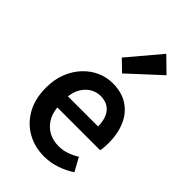

<svg xmlns="http://www.w3.org/2000/svg" viewBox="-271 -1005 1114 1114"><g transform="rotate(45 286.5 -447.5)"><path d="M320 14Q243 14 181 -21Q119 -56 82.5 -121Q46 -186 46 -277Q46 -345 67.5 -398.5Q89 -452 125.5 -490.5Q162 -529 207.5 -549Q253 -569 302 -569Q377 -569 428 -535.5Q479 -502 505 -442.5Q531 -383 531 -305Q531 -286 529.5 -269.5Q528 -253 525 -242H174Q179 -193 201 -159Q223 -125 257.5 -106.5Q292 -88 337 -88Q372 -88 403 -98.5Q434 -109 465 -128L510 -46Q471 -20 422 -3Q373 14 320 14ZM172 -331H419Q419 -394 390 -430.5Q361 -467 304 -467Q273 -467 245 -451.5Q217 -436 197.5 -406Q178 -376 172 -331ZM300 -647 234 -711 401 -909 490 -822Z"/></g></svg>

Font: Noto Sans KR SemiBold
Style: Regular
Weight: 600
Designer: Ryoko NISHIZUKA  (kana, bopomofo & ideographs); Paul D. Hunt (Latin, Greek & Cyrillic); Sandoll Communications , Soo-you
Foundry: Adobe
Version: Version 2.004-H2;hotconv 1.0.118;makeotfexe 2.5.65603